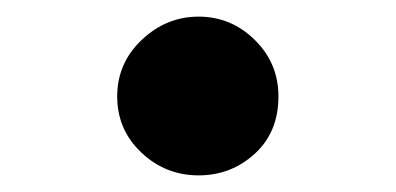

<svg xmlns="http://www.w3.org/2000/svg" viewBox="-20 -464 476 231"><path d="M121 -348Q121 -388 150.5 -416Q180 -444 219 -444Q258 -444 286.5 -416Q315 -388 315 -348Q315 -305 286.5 -279Q258 -253 219 -253Q179 -253 150 -280.5Q121 -308 121 -348Z"/></svg>

Font: Mali
Style: Bold
Weight: 700
Designer: Kitiyaporn Chalermlarp | Katatrad Aksorn Co.,Ltd.
Foundry: Cadson Demak Co.,Ltd.
Version: Version 1.000; ttfautohint (v1.6)